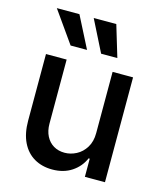

<svg xmlns="http://www.w3.org/2000/svg" viewBox="-114 -846 795 938"><g transform="rotate(15 283.5 -377.0)"><path d="M400.4 -530.3H503.9V0H402.3V-91.8H396.5Q377.4 -47.4 336.4 -20.3Q295.4 6.8 238.3 6.8Q186.5 6.8 147 -16.1Q107.4 -39.1 85.4 -84Q63.5 -128.9 63.5 -193.4V-530.3H168V-206.1Q168 -170.4 181.6 -143.6Q195.3 -116.7 219.5 -102.3Q243.7 -87.9 275.4 -87.9Q305.7 -87.9 334.5 -102.8Q363.3 -117.7 381.8 -147.7Q400.4 -177.7 400.4 -220.7ZM56.6 -760.7H170.9L252 -601.6H168.9ZM243.2 -760.7H357.4L405.3 -601.6H323.2Z"/></g></svg>

Font: Pretendard JP Medium
Style: Regular
Weight: 500
Designer: Base glyphs from Inter by Rasmus Andersson; Hangeul glyphs from Noto Sans CJK(Source Han Sans) by Jang Soo-young and Kan
Foundry: Kil Hyung-jin
Version: Version 1.309